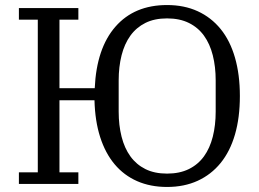

<svg xmlns="http://www.w3.org/2000/svg" viewBox="-20 -730 1027 762"><path d="M643 12Q577 12 524.5 -11Q472 -34 435 -78Q398 -122 377.5 -186Q357 -250 355 -332H216V-46H291V0H55V-46H130V-652H55V-698H291V-652H216V-380H356Q363 -538 438 -624Q513 -710 643 -710Q711 -710 764.5 -685.5Q818 -661 855.5 -615Q893 -569 912.5 -501.5Q932 -434 932 -349Q932 -263 912.5 -196Q893 -129 855.5 -83Q818 -37 764.5 -12.5Q711 12 643 12ZM643 -41Q693 -41 729.5 -59Q766 -77 789.5 -109.5Q813 -142 824.5 -187.5Q836 -233 836 -287V-411Q836 -465 824.5 -510.5Q813 -556 789.5 -588.5Q766 -621 729.5 -639Q693 -657 643 -657Q593 -657 557 -639Q521 -621 497.5 -588.5Q474 -556 462.5 -510.5Q451 -465 451 -411V-287Q451 -233 462.5 -187.5Q474 -142 497.5 -109.5Q521 -77 557 -59Q593 -41 643 -41Z"/></svg>

Font: IBM Plex Serif
Style: Regular
Weight: 400
Designer: Mike Abbink, Paul van der Laan, Pieter van Rosmalen
Foundry: Bold Monday
Version: Version 3.001